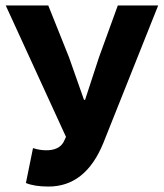

<svg xmlns="http://www.w3.org/2000/svg" viewBox="-20 -672 600 704"><path d="M158 12Q106 12 75 -1L101 -129Q125 -121 150 -121Q196 -121 213 -151L222 -170L1 -652H157L233 -462L288 -306H292L343 -462L412 -652H560L359 -148Q294 12 158 12Z"/></svg>

Font: Toshiba Sans
Style: Bold
Weight: 700
Designer: Paul D. Hunt
Foundry: Toshiba Corporation
Version: Version 2.020;PS 2.0;hotconv 1.0.86;makeotf.lib2.5.63406